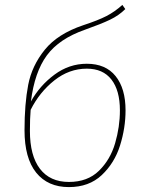

<svg xmlns="http://www.w3.org/2000/svg" viewBox="-20 -753 596 783"><path d="M492 -303Q492 -231 469.5 -159.5Q447 -88 395 -39Q343 10 261 10Q175 10 127.5 -49Q80 -108 80 -222Q80 -329 95 -407Q110 -485 162.5 -550Q215 -615 319 -650Q380 -670 414 -687.5Q448 -705 479 -733L491 -716Q465 -690 428.5 -672.5Q392 -655 327 -632Q221 -595 171 -527Q121 -459 106 -339Q142 -404 202 -448.5Q262 -493 334 -493Q411 -493 451.5 -442.5Q492 -392 492 -303ZM469 -303Q469 -384 434.5 -428.5Q400 -473 334 -473Q262 -473 201.5 -425Q141 -377 105 -305Q102 -271 102 -219Q102 -118 143 -64.5Q184 -11 261 -11Q337 -11 383.5 -56.5Q430 -102 449.5 -169Q469 -236 469 -303Z"/></svg>

Font: FiraGO Thin
Style: Italic
Weight: 100
Italic angle: -8°
Designer: bBox Type GmbH
Foundry: bBox Type GmbH
Version: Version 1.001